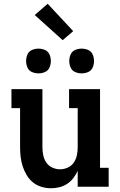

<svg xmlns="http://www.w3.org/2000/svg" viewBox="-20 -995 640 1023"><path d="M252 8Q226 8 201 0.5Q176 -7 156 -23Q136 -39 122.5 -61.5Q109 -84 101 -108.5Q93 -133 90 -158.5Q87 -184 87 -210V-419H41V-520H206V-210Q206 -189 210.5 -167.5Q215 -146 227 -128.5Q239 -111 259 -102Q279 -93 300 -93Q321 -93 341 -102Q361 -111 373 -128.5Q385 -146 389.5 -167.5Q394 -189 394 -210V-419H348V-520H513V-101H559V0H394V-85Q385 -65 371 -46.5Q357 -28 338 -15.5Q319 -3 296.5 2.5Q274 8 252 8ZM415 -604Q402 -604 388.5 -608Q375 -612 366 -621Q357 -630 353 -643.5Q349 -657 349 -670Q349 -683 353 -696.5Q357 -710 366 -719Q375 -728 388.5 -732Q402 -736 415 -736Q428 -736 441.5 -732Q455 -728 464 -719Q473 -710 477 -696.5Q481 -683 481 -670Q481 -657 477 -643.5Q473 -630 464 -621Q455 -612 441.5 -608Q428 -604 415 -604ZM185 -604Q172 -604 158.5 -608Q145 -612 136 -621Q127 -630 123 -643.5Q119 -657 119 -670Q119 -683 123 -696.5Q127 -710 136 -719Q145 -728 158.5 -732Q172 -736 185 -736Q198 -736 211.5 -732Q225 -728 234 -719Q243 -710 247 -696.5Q251 -683 251 -670Q251 -657 247 -643.5Q243 -630 234 -621Q225 -612 211.5 -608Q198 -604 185 -604ZM314 -781 165 -915 234 -975 370 -829Z"/></svg>

Font: Iosevka Plex Etoile
Style: Bold
Weight: 700
Designer: Belleve Invis
Foundry: Belleve Invis
Version: Version 25.1.1; ttfautohint (v1.8.4)